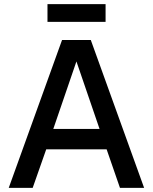

<svg xmlns="http://www.w3.org/2000/svg" viewBox="-20 -902 734 922"><path d="M22 0 278 -710H416L672 0H556L492 -185H202L137 0ZM236 -283H458L347 -607ZM208 -797V-882H487V-797Z"/></svg>

Font: Geist Med
Style: Regular
Weight: 400
Designer: Basement.studio, Andrés Briganti, Mateo Zaragoza
Foundry: Basement.studio, Vercel, Andrés Briganti, Guido Ferreyra, Mateo Zaragoza
Version: Version 1.401